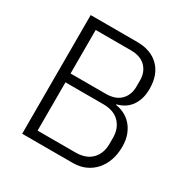

<svg xmlns="http://www.w3.org/2000/svg" viewBox="-159 -838 956 978"><g transform="rotate(30 319.0 -349.0)"><path d="M99 -698H372Q454 -698 500.5 -651.5Q547 -605 547 -522Q547 -486 537.5 -459Q528 -432 513 -414Q498 -396 478.5 -385Q459 -374 440 -370V-366Q464 -363 488 -351.5Q512 -340 531 -319.5Q550 -299 562 -268.5Q574 -238 574 -197Q574 -154 561.5 -118Q549 -82 525.5 -55.5Q502 -29 469.5 -14.5Q437 0 397 0H99ZM159 -53H381Q444 -53 477 -87.5Q510 -122 510 -177V-214Q510 -268 477 -302.5Q444 -337 381 -337H159ZM159 -389H366Q423 -389 453 -419.5Q483 -450 483 -498V-536Q483 -584 453 -614.5Q423 -645 366 -645H159Z"/></g></svg>

Font: IBM Plex Sans Thai Light
Style: Regular
Weight: 300
Designer: Mike Abbink, Paul van der Laan, Pieter van Rosmalen, Ben Mitchell, Mark Frömberg
Foundry: Bold Monday
Version: Version 1.2